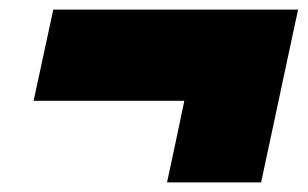

<svg xmlns="http://www.w3.org/2000/svg" viewBox="-20 -509 641 400"><path d="M328 -129Q337.5 -174 346.8 -217Q356 -260 364 -299H50L91 -489H601L568 -335Q558.5 -289.5 547.2 -237.5Q536 -185.5 524 -129Z"/></svg>

Font: Commissioner Black
Style: Italic
Weight: 900
Italic angle: -12°
Designer: Kostas Bartsokas
Foundry: Kostas Bartsokas
Version: Version 1.000; ttfautohint (v1.8.3)